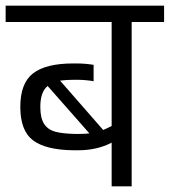

<svg xmlns="http://www.w3.org/2000/svg" viewBox="-30 -661 602 681"><path d="M552 -641V-583H437V0H366V-155Q314 -128 247 -128H231Q133 -129 87.5 -163Q42 -197 42 -282Q42 -366 87.5 -401Q133 -436 230 -436H242Q257 -436 274 -434.5Q291 -433 302 -431V-373Q272 -378 244 -378H232Q204 -378 183 -375L336 -200Q346 -204 366 -214V-583H-10V-641ZM250 -186Q275 -186 287 -188L139 -356Q113 -335 113 -282Q113 -242 126.5 -221.5Q140 -201 165.5 -194Q191 -187 235 -186Z"/></svg>

Font: Biryani Light
Style: Regular
Weight: 300
Designer: Dan Reynolds and Mathieu Réguer
Foundry: Dan Reynolds and Mathieu Réguer
Version: Version 1.004; ttfautohint (v1.1) -l 5 -r 5 -G 72 -x 0 -D la